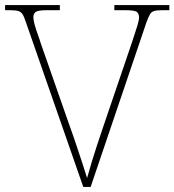

<svg xmlns="http://www.w3.org/2000/svg" viewBox="-20 -734 685 754"><path d="M82 -646Q75 -668 68.5 -678Q62 -688 51 -691Q40 -694 17 -694H0V-714H215V-694H166Q129 -694 120 -687Q111 -680 111 -666Q111 -655 116.5 -635.5Q122 -616 129 -597Q136 -578 139 -567L252 -244Q268 -200 280 -163.5Q292 -127 302.5 -96Q313 -65 322 -35Q331 -67 340 -97Q349 -127 360.5 -162Q372 -197 388 -244L498 -567Q501 -577 507.5 -596Q514 -615 520 -635Q526 -655 526 -666Q526 -680 517.5 -687Q509 -694 471 -694H429V-714H645V-694H620Q597 -694 586 -691Q575 -688 569 -678Q563 -668 555 -646L336 0H307Z"/></svg>

Font: Noto Serif Hebrew Thin
Style: Regular
Weight: 250
Version: Version 2.003